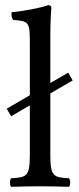

<svg xmlns="http://www.w3.org/2000/svg" viewBox="-20 -718 304 740"><path d="M243 -438 174 -398V-583C174 -648 178 -688 178 -688C178 -695 174 -698 165 -698C140 -688 65 -674 25 -671C23 -663 25 -647 31 -641C89 -637 95 -634 95 -559V-351L6 -299L23 -270L95 -312V-122C95 -39 84 -34 23 -31C17 -25 17 -4 23 2C58 1 95 0 135 0C175 0 213 1 246 2C252 -4 252 -25 246 -31C185 -34 174 -39 174 -122V-358L260 -408Z"/></svg>

Font: Libertinus Math
Style: Regular
Weight: 400
Designer: Philipp H. Poll, Khaled Hosny
Foundry: Caleb Maclennan
Version: Version 7.050;RELEASE